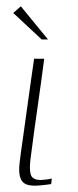

<svg xmlns="http://www.w3.org/2000/svg" viewBox="-20 -585 248 608"><path d="M120 -399Q110 -322 99 -246Q88 -170 78 -92Q72 -52 77 -33.5Q82 -15 109 -15Q114 -15 127 -16.5Q140 -18 144 -20L142 -2Q137 -1 118.5 1Q100 3 91 3Q72 3 61.5 -2Q51 -7 46.5 -17Q42 -27 41 -40Q40 -53 42 -68.5Q44 -84 46 -101Q51 -137 56.5 -175Q62 -213 67 -251Q72 -289 77.5 -326Q83 -363 88 -399Q96 -399 104.5 -399Q113 -399 120 -399ZM112 -460 22 -544 46 -565 132 -460Z"/></svg>

Font: Genos Thin ExtraLight
Style: Italic
Weight: 250
Italic angle: -8°
Version: Version 1.010